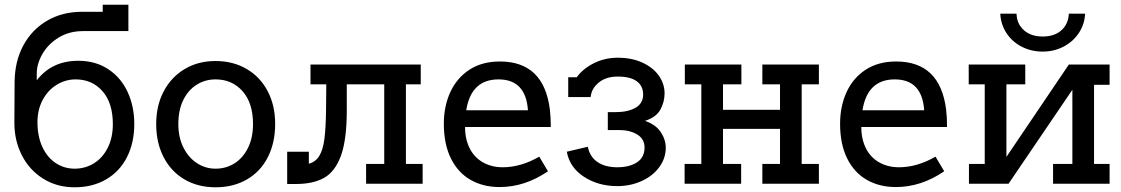

<svg xmlns="http://www.w3.org/2000/svg" viewBox="-20 -780 4757 815"><path d="M550 -254Q550 -174 519 -113Q488 -52 430.5 -18.5Q373 15 297 15Q221 15 162.5 -22Q104 -59 72.5 -121.5Q41 -184 41 -258L42 -433Q43 -521 79.5 -588Q116 -655 180.5 -692.5Q245 -730 329 -730H416V-760H525V-648H332Q274 -648 229 -620.5Q184 -593 159.5 -550Q135 -507 136 -464V-439Q200 -522 312 -522Q386 -522 440 -486Q494 -450 522 -389Q550 -328 550 -254ZM459 -253Q459 -343 415 -393Q371 -443 301 -443Q258 -443 220.5 -420Q183 -397 161 -355.5Q139 -314 139 -261Q139 -201 160 -156Q181 -111 217 -87.5Q253 -64 297 -64Q342 -64 379 -87Q416 -110 437.5 -153Q459 -196 459 -253Z M643 -253Q643 -332 675 -392.5Q707 -453 764 -487Q821 -521 895 -521Q969 -521 1026.5 -487.5Q1084 -454 1116 -393.5Q1148 -333 1148 -254Q1148 -174 1117 -113Q1086 -52 1028.5 -18.5Q971 15 895 15Q820 15 763 -18.5Q706 -52 674.5 -113Q643 -174 643 -253ZM1054 -253Q1054 -343 1009.5 -393Q965 -443 895 -443Q851 -443 815 -420.5Q779 -398 758 -355.5Q737 -313 737 -253Q737 -197 758.5 -154Q780 -111 816 -87.5Q852 -64 895 -64Q940 -64 976 -87Q1012 -110 1033 -153Q1054 -196 1054 -253Z M1774 -84V0H1534V-84H1611V-422H1452V-310Q1452 -188 1427.5 -120Q1403 -52 1356.5 -25.5Q1310 1 1237 1H1199V-136H1291V-85Q1320 -93 1335.5 -118.5Q1351 -144 1357 -190Q1363 -236 1364 -313L1365 -422H1298V-506H1766V-422H1703V-84Z M2269 -115 2306 -53Q2208 14 2101 14Q2031 14 1977.5 -16.5Q1924 -47 1894 -107.5Q1864 -168 1864 -255Q1864 -329 1891.5 -389Q1919 -449 1972.5 -484Q2026 -519 2102 -519Q2288 -519 2314 -316Q2318 -283 2318 -241H1954Q1954 -200 1966 -168Q1984 -120 2023 -95Q2062 -70 2114 -70Q2191 -70 2269 -115ZM1959 -312H2221Q2212 -443 2096 -443Q1980 -443 1959 -312Z M2806 -153Q2806 -108 2778.5 -70.5Q2751 -33 2703.5 -11.5Q2656 10 2600 10Q2520 10 2459 -29.5Q2398 -69 2386 -136L2475 -157Q2484 -114 2516.5 -92Q2549 -70 2600 -70Q2652 -70 2684 -91Q2716 -112 2716 -154Q2716 -190 2685 -209Q2654 -228 2608 -228H2560V-304H2593Q2645 -304 2677.5 -322.5Q2710 -341 2710 -379Q2710 -415 2683 -435Q2656 -455 2602 -455Q2553 -455 2522 -430Q2491 -405 2487 -368H2392V-452H2428Q2455 -489 2501.5 -512Q2548 -535 2602 -535Q2663 -535 2708.5 -513.5Q2754 -492 2777.5 -457.5Q2801 -423 2801 -384Q2801 -347 2783 -314.5Q2765 -282 2718 -267Q2764 -251 2785 -219Q2806 -187 2806 -153Z M3456 -422H3383V-84H3456V0H3216V-84H3291V-233H3049V-84H3126V0H2886V-84H2957V-422H2887V-506H3127V-422H3049V-314H3291V-422H3216V-506H3456Z M3951 -115 3988 -53Q3890 14 3783 14Q3713 14 3659.5 -16.5Q3606 -47 3576 -107.5Q3546 -168 3546 -255Q3546 -329 3573.5 -389Q3601 -449 3654.5 -484Q3708 -519 3784 -519Q3970 -519 3996 -316Q4000 -283 4000 -241H3636Q3636 -200 3648 -168Q3666 -120 3705 -95Q3744 -70 3796 -70Q3873 -70 3951 -115ZM3641 -312H3903Q3894 -443 3778 -443Q3662 -443 3641 -312Z M4226 -722H4295Q4296 -679 4326 -652Q4356 -625 4406 -625Q4456 -625 4485.5 -651.5Q4515 -678 4517 -722H4586Q4584 -677 4559.5 -640Q4535 -603 4494.5 -582Q4454 -561 4406 -561Q4357 -561 4316.5 -582Q4276 -603 4252 -640Q4228 -677 4226 -722ZM4690 -420H4624V-84H4690V0H4450V-84H4532V-399L4261 0H4093V-84H4160V-422H4092V-506H4332V-422H4252V-114L4517 -506H4690Z"/></svg>

Font: Arvo
Style: Regular
Weight: 400
Designer: Anton Koovit (Cyrillic Expansion: Cyreal)
Foundry: Anton Koovit, Yassin Baggar
Version: Version 3.000